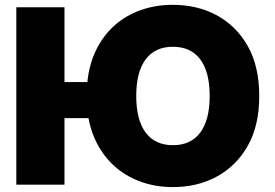

<svg xmlns="http://www.w3.org/2000/svg" viewBox="-20 -757 1127 787"><path d="M46.9 -727.3H244.3V-420.5H338.1Q345.5 -494 374.3 -552.6Q403.1 -611.2 448.9 -652.2Q494.7 -693.2 555.8 -715.2Q616.8 -737.2 688.9 -737.2Q737.2 -737.2 782 -726.9Q826.7 -716.6 866.1 -695.7Q905.5 -674.7 938.4 -642.9Q971.2 -611.2 995.4 -568.5Q1042.6 -485.1 1042.6 -363.6Q1042.6 -241.5 995.4 -159.1Q971.2 -116.5 938.6 -84.7Q905.9 -52.9 866.5 -32Q827.1 -11 782.3 -0.5Q737.6 9.9 688.9 9.9Q621.8 9.9 563.7 -9.8Q505.7 -29.5 460.6 -66.2Q415.5 -103 385.1 -155.4Q354.8 -207.7 342.7 -272.7H244.3V0H46.9ZM538.4 -363.6Q538.4 -265.6 576.9 -213.8Q615.4 -161.9 688.9 -161.9Q762.4 -161.9 801 -213.8Q839.5 -265.6 839.5 -363.6Q839.5 -461.6 801 -513.5Q762.4 -565.3 688.9 -565.3Q615.4 -565.3 576.9 -513.5Q538.4 -461.6 538.4 -363.6Z"/></svg>

Font: Inter P Black
Style: Regular
Weight: 900
Designer: Rasmus Andersson
Foundry: rsms
Version: Version 3.018;git-588b23468